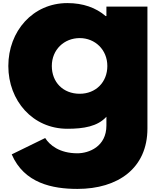

<svg xmlns="http://www.w3.org/2000/svg" viewBox="-20 -813 1065 1245"><path d="M56 188C137 376 321 412 482 412C745 412 936 278 936 20V-770H670V-709H665C602 -763 519 -793 417 -793C192 -793 34 -610 34 -385C34 -160 192 22 417 22C522 22 613 7 670 -56V1C670 138 556 181 482 181C366 181 302 128 273 82ZM316 -385C316 -491 396 -566 497 -566C596 -566 676 -491 676 -385C676 -280 601 -205 497 -205C389 -205 316 -280 316 -385Z"/></svg>

Font: Poland Can Into
Style: BigWritings
Weight: 700
Foundry: Cannot Into Space Fonts
Version: Version 0.92